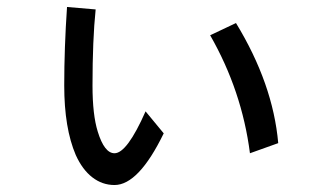

<svg xmlns="http://www.w3.org/2000/svg" viewBox="-20 -455 960 550"><path d="M449 -73Q377 75 308 75Q273 75 244.5 53Q216 31 197 -11Q164 -88 164 -210Q164 -318 172 -435L254 -428Q245 -341 245 -210Q245 -126 260 -78Q279 -16 308 -16Q344 -16 397 -136ZM696 -16Q673 -195 582 -354L656 -389Q762 -215 777 -45Z"/></svg>

Font: LINE Seed Sans KR Regular
Style: Regular
Weight: 400
Designer: LINE VX Design & Sandoll Inc & Dalton Maag Ltd
Foundry: Sandoll Inc.
Version: Version 1.000